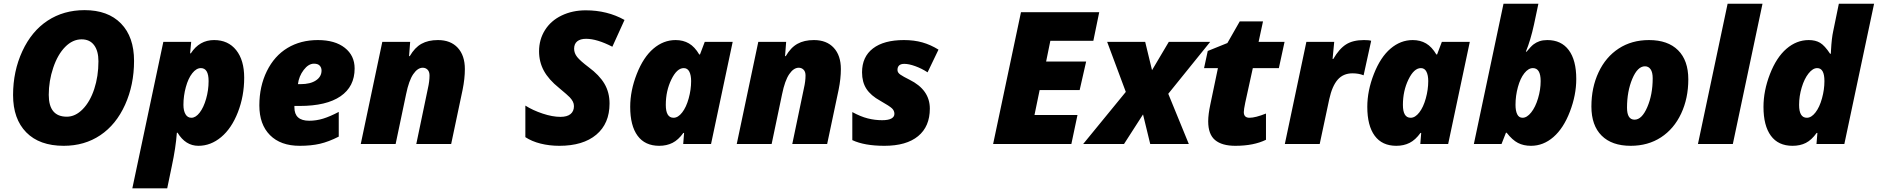

<svg xmlns="http://www.w3.org/2000/svg" viewBox="-20 -780 10171 1040"><path d="M438 -725.1Q564.9 -725.1 635.5 -652.6Q706.1 -580.1 706.1 -450.2Q706.1 -320.3 657.5 -212.6Q608.9 -105 523.4 -47.6Q438 9.8 325.2 9.8Q193.8 9.8 122.3 -63Q50.8 -135.7 50.8 -265.1Q50.8 -394.5 101.1 -502.9Q151.4 -611.3 238 -668.2Q324.7 -725.1 438 -725.1ZM513.2 -448.2Q513.2 -503.9 489.7 -535.4Q466.3 -566.9 421.9 -566.9Q373.5 -566.9 333 -525.9Q292.5 -484.9 268.3 -413.1Q244.1 -341.3 244.1 -266.1Q244.1 -147.9 341.8 -147.9Q388.2 -147.9 428 -188.5Q467.8 -229 490.5 -297.9Q513.2 -366.7 513.2 -448.2Z M1054.7 9.8Q984.9 9.8 941.9 -61H938Q932.1 20 910.6 120.1L885.7 240.2H696.8L864.7 -553.2H1015.6L1009.8 -491.2H1013.7Q1060.5 -563 1139.6 -563Q1215.8 -563 1259.3 -508.5Q1302.7 -454.1 1302.7 -358.9Q1302.7 -259.8 1268.6 -172.1Q1234.4 -84.5 1178 -37.4Q1121.6 9.8 1054.7 9.8ZM1067.9 -411.1Q1043.5 -411.1 1021.5 -383.3Q999.5 -355.5 986.6 -308.1Q973.6 -260.7 973.6 -211.9Q973.6 -180.2 984.9 -161.1Q996.1 -142.1 1016.6 -142.1Q1040 -142.1 1061.5 -169.9Q1083 -197.8 1096.4 -244.6Q1109.9 -291.5 1109.9 -340.8Q1109.9 -411.1 1067.9 -411.1Z M1603.5 9.8Q1500 9.8 1442.4 -48.1Q1384.8 -106 1384.8 -209Q1384.8 -312 1425.5 -394.8Q1466.3 -477.5 1537.4 -520.3Q1608.4 -563 1701.7 -563Q1794.4 -563 1847.7 -521Q1900.9 -479 1900.9 -409.2Q1900.9 -311 1824.5 -258.5Q1748 -206.1 1603.5 -206.1H1574.7V-198.2Q1574.7 -126 1654.8 -126Q1693.4 -126 1730.5 -137.5Q1767.6 -148.9 1814.9 -173.8V-40Q1760.3 -12.2 1712.9 -1.2Q1665.5 9.8 1603.5 9.8ZM1680.7 -435.1Q1650.9 -435.1 1625 -401.1Q1599.1 -367.2 1593.8 -324.2H1607.9Q1661.1 -324.2 1691.4 -344.5Q1721.7 -364.7 1721.7 -397.9Q1721.7 -413.6 1711.9 -424.3Q1702.1 -435.1 1680.7 -435.1Z M2306.6 -371.1Q2306.6 -392.1 2295.9 -402.6Q2285.2 -413.1 2270 -413.1Q2242.2 -413.1 2218.5 -378.4Q2194.8 -343.8 2179.7 -270L2123 0H1934.1L2050.8 -553.2H2201.7L2195.8 -476.1H2199.7Q2226.6 -522.5 2262.9 -542.7Q2299.3 -563 2352.1 -563Q2420.9 -563 2459.5 -521.2Q2498 -479.5 2498 -405.8Q2498 -354 2485.8 -293.9L2423.8 0H2234.9L2297.9 -301.8Q2306.6 -339.8 2306.6 -371.1Z M3281.7 -219.2Q3281.7 -110.8 3210 -50.5Q3138.2 9.8 3009.8 9.8Q2956.1 9.8 2908.2 -2.2Q2860.4 -14.2 2825.7 -37.1V-208Q2866.7 -182.1 2919.7 -164.6Q2972.7 -147 3015.6 -147Q3051.8 -147 3070.3 -162.1Q3088.9 -177.2 3088.9 -205.1Q3088.9 -218.3 3083 -229.7Q3077.1 -241.2 3066.4 -252.7Q3055.7 -264.2 3008.8 -303.2Q2951.7 -349.1 2925.8 -397Q2899.9 -444.8 2899.9 -502Q2899.9 -565.9 2931.9 -616.9Q2963.9 -668 3022.2 -696Q3080.6 -724.1 3152.8 -724.1Q3269.5 -724.1 3362.8 -671.9L3296.9 -526.9Q3213.4 -569.8 3154.8 -569.8Q3123.5 -569.8 3106.7 -556.2Q3089.8 -542.5 3089.8 -516.1Q3089.8 -492.2 3106.2 -471.4Q3122.6 -450.7 3168.5 -416Q3226.1 -373.5 3253.9 -326.7Q3281.7 -279.8 3281.7 -219.2Z M3628.4 -142.1Q3652.8 -142.1 3675 -170.7Q3697.3 -199.2 3710.4 -247.1Q3723.6 -294.9 3723.6 -340.8Q3723.6 -372.6 3713.9 -391.8Q3704.1 -411.1 3683.6 -411.1Q3646.5 -411.1 3616.5 -349.4Q3586.4 -287.6 3586.4 -211.9Q3586.4 -142.1 3628.4 -142.1ZM3831.5 0H3680.7L3685.5 -60.1H3681.6Q3654.3 -22 3622.6 -6.1Q3590.8 9.8 3550.8 9.8Q3473.6 9.8 3433.6 -44.7Q3393.6 -99.1 3393.6 -201.2Q3393.6 -288.6 3429.2 -379.4Q3464.8 -470.2 3519.3 -516.6Q3573.7 -563 3639.6 -563Q3680.7 -563 3711.9 -544.7Q3743.2 -526.4 3767.6 -484.9H3771.5L3797.4 -553.2H3948.7Z M4343.3 -371.1Q4343.3 -392.1 4332.5 -402.6Q4321.8 -413.1 4306.6 -413.1Q4278.8 -413.1 4255.1 -378.4Q4231.4 -343.8 4216.3 -270L4159.7 0H3970.7L4087.4 -553.2H4238.3L4232.4 -476.1H4236.3Q4263.2 -522.5 4299.6 -542.7Q4335.9 -563 4388.7 -563Q4457.5 -563 4496.1 -521.2Q4534.7 -479.5 4534.7 -405.8Q4534.7 -354 4522.5 -293.9L4460.4 0H4271.5L4334.5 -301.8Q4343.3 -339.8 4343.3 -371.1Z M5016.6 -191.9Q5016.6 -94.7 4953.1 -42.5Q4889.6 9.8 4770.5 9.8Q4662.1 9.8 4596.7 -21V-172.9Q4641.6 -148.4 4680.2 -138.7Q4718.8 -128.9 4758.3 -128.9Q4791.5 -128.9 4808.1 -137.9Q4824.7 -147 4824.7 -163.1Q4824.7 -180.2 4812 -192.6Q4799.3 -205.1 4748.5 -233.9Q4696.8 -262.2 4673.1 -298.8Q4649.4 -335.4 4649.4 -388.2Q4649.4 -472.2 4708.5 -517.6Q4767.6 -563 4876.5 -563Q4931.2 -563 4976.1 -550.3Q5021 -537.6 5063.5 -511.2L5004.4 -388.2Q4972.2 -409.2 4937.7 -421.6Q4903.3 -434.1 4878.4 -434.1Q4841.3 -434.1 4841.3 -400.9Q4841.3 -386.7 4856.7 -376Q4872.1 -365.2 4906.7 -348.1Q5016.6 -293.5 5016.6 -191.9Z M5783.2 0H5359.4L5510.3 -713.9H5934.1L5902.3 -559.1H5669.4L5646.5 -446.8H5863.3L5828.1 -292H5611.3L5583.5 -157.2H5816.4Z M6171.4 -160.2 6068.4 0H5847.2L6078.1 -282.2L5977.1 -553.2H6183.1L6220.2 -399.9L6311 -553.2H6535.2L6308.1 -272L6419.4 0H6210.4Z M6748 -142.1Q6780.3 -142.1 6837.4 -165V-22.9Q6771 9.8 6671.4 9.8Q6599.1 9.8 6561.8 -21.2Q6524.4 -52.2 6524.4 -123Q6524.4 -160.2 6536.1 -214.8L6577.1 -411.1H6502L6522 -503.9L6628.4 -546.9L6695.3 -664.1H6821.3L6797.4 -553.2H6938L6907.2 -411.1H6766.1L6725.1 -224.1Q6717.3 -186.5 6717.3 -172.9Q6717.3 -142.1 6748 -142.1Z M7368.2 -563Q7395.5 -563 7407.2 -559.1L7366.2 -372.1Q7339.8 -382.8 7306.2 -382.8Q7255.9 -382.8 7225.8 -348.4Q7195.8 -314 7180.2 -243.2L7128.4 0H6939.5L7056.2 -553.2H7207L7198.2 -460.9H7202.1Q7233.9 -515.6 7271 -539.3Q7308.1 -563 7368.2 -563Z M7621.1 -142.1Q7645.5 -142.1 7667.7 -170.7Q7689.9 -199.2 7703.1 -247.1Q7716.3 -294.9 7716.3 -340.8Q7716.3 -372.6 7706.5 -391.8Q7696.8 -411.1 7676.3 -411.1Q7639.2 -411.1 7609.1 -349.4Q7579.1 -287.6 7579.1 -211.9Q7579.1 -142.1 7621.1 -142.1ZM7824.2 0H7673.3L7678.2 -60.1H7674.3Q7647 -22 7615.2 -6.1Q7583.5 9.8 7543.5 9.8Q7466.3 9.8 7426.3 -44.7Q7386.2 -99.1 7386.2 -201.2Q7386.2 -288.6 7421.9 -379.4Q7457.5 -470.2 7512 -516.6Q7566.4 -563 7632.3 -563Q7673.3 -563 7704.6 -544.7Q7735.8 -526.4 7760.3 -484.9H7764.2L7790 -553.2H7941.4Z M8272.9 9.8Q8232.4 9.8 8202.1 -5.9Q8171.9 -21.5 8141.1 -61H8137.2L8113.3 0H7963.4L8124 -759.8H8313L8289.1 -647Q8270.5 -561.5 8245.1 -500H8249Q8272.5 -528.8 8286.9 -539.8Q8301.3 -550.8 8319.3 -556.9Q8337.4 -563 8361.3 -563Q8437 -563 8477.5 -508.5Q8518.1 -454.1 8518.1 -352.1Q8518.1 -265.1 8483.6 -175.3Q8449.2 -85.4 8394.5 -37.8Q8339.8 9.8 8272.9 9.8ZM8283.2 -411.1Q8258.8 -411.1 8236.8 -383.3Q8214.8 -355.5 8201.9 -308.1Q8189 -260.7 8189 -211.9Q8189 -180.2 8198.2 -161.1Q8207.5 -142.1 8227.1 -142.1Q8251 -142.1 8273.9 -170.9Q8296.9 -199.7 8311 -247.1Q8325.2 -294.4 8325.2 -340.8Q8325.2 -411.1 8283.2 -411.1Z M8813 9.8Q8710.9 9.8 8655.5 -45.4Q8600.1 -100.6 8600.1 -203.1Q8600.1 -305.7 8638.9 -388.4Q8677.7 -471.2 8748 -517.1Q8818.4 -563 8912.1 -563Q9014.2 -563 9069.6 -507.8Q9125 -452.6 9125 -350.1Q9125 -247.6 9086.2 -164.8Q9047.4 -82 8977.1 -36.1Q8906.7 9.8 8813 9.8ZM8890.1 -420.9Q8850.1 -420.9 8821.5 -352.8Q8793 -284.7 8793 -196.8Q8793 -131.8 8834 -131.8Q8873.5 -131.8 8902.8 -199.7Q8932.1 -267.6 8932.1 -356Q8932.1 -388.2 8920.9 -404.5Q8909.7 -420.9 8890.1 -420.9Z M9366.2 0H9177.2L9337.9 -759.8H9526.9Z M9777.3 -563Q9814 -563 9838.9 -548.1Q9863.8 -533.2 9893.1 -488.8H9897L9897.9 -506.8Q9901.4 -574.2 9910.2 -612.8L9940.4 -759.8H10131.3L9970.2 0H9819.3L9824.2 -60.1H9820.3Q9792.5 -21.5 9761.7 -5.9Q9731 9.8 9689.5 9.8Q9612.3 9.8 9572.3 -44.7Q9532.2 -99.1 9532.2 -201.2Q9532.2 -288.1 9567.1 -378.4Q9602.1 -468.8 9656.7 -515.9Q9711.4 -563 9777.3 -563ZM9767.1 -142.1Q9791.5 -142.1 9813.7 -170.7Q9835.9 -199.2 9849.1 -247.1Q9862.3 -294.9 9862.3 -340.8Q9862.3 -411.1 9823.2 -411.1Q9799.3 -411.1 9776.4 -382.3Q9753.4 -353.5 9739.3 -306.4Q9725.1 -259.3 9725.1 -211.9Q9725.1 -142.1 9767.1 -142.1Z"/></svg>

Font: Open Sans Extrabold
Style: Italic
Weight: 800
Italic angle: -12°
Foundry: Ascender Corporation
Version: Version 1.10